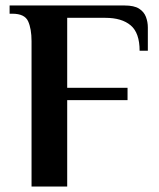

<svg xmlns="http://www.w3.org/2000/svg" viewBox="-20 -680 579 700"><path d="M95 0V-530Q95 -575 82.5 -602.5Q70 -630 25 -630H15V-660H434Q469 -660 487 -648.5Q505 -637 512 -618.5Q519 -600 519 -580V-495H489Q489 -560 456.5 -587.5Q424 -615 364 -615H225V-360H445V-315H225V0Z"/></svg>

Font: El Messiri
Style: Bold
Weight: 700
Designer: Mohamed Gaber
Foundry: Kief Type Foundry
Version: Version 2.020; ttfautohint (v1.8.3)